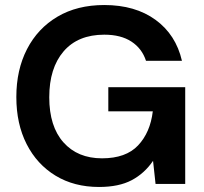

<svg xmlns="http://www.w3.org/2000/svg" viewBox="-20 -732 813 764"><path d="M374 12Q275 12 201 -33Q127 -78 86 -158.5Q45 -239 45 -346Q45 -454 87.5 -536.5Q130 -619 208.5 -665.5Q287 -712 395 -712Q518 -712 599 -653Q680 -594 704 -490H561Q545 -539 503 -566.5Q461 -594 395 -594Q290 -594 233 -527.5Q176 -461 176 -345Q176 -229 232.5 -165.5Q289 -102 386 -102Q481 -102 529.5 -153.5Q578 -205 588 -289H411V-385H717V0H599L589 -92Q555 -42 504 -15Q453 12 374 12Z"/></svg>

Font: DeepMind Sans
Style: Bold
Weight: 700
Designer: Jonny Pinhorn / Modifications: Colophon Foundry
Foundry: Colophon Foundry
Version: Version 1.002; ttfautohint (v1.8.2)